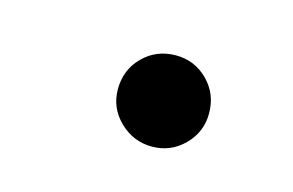

<svg xmlns="http://www.w3.org/2000/svg" viewBox="-35 -419 363 238"><g transform="rotate(15 147.0 -299.5)"><path d="M169 -358Q193 -358 210 -341Q227 -324 227 -299Q227 -275 210 -258Q193 -241 169 -241Q145 -241 127.5 -258Q110 -275 110 -299Q110 -324 127 -341Q144 -358 169 -358Z"/></g></svg>

Font: GFS Didot
Style: Bold Italic
Weight: 700
Italic angle: -12°
Designer: Designed by Takis Katsoulidis and George D. Matthiopoulos.
Foundry: Designed by Takis Katsoulidis and George D. Matthiopoulos.
Version: Version 1.0